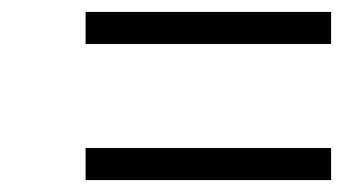

<svg xmlns="http://www.w3.org/2000/svg" viewBox="-20 -494 604 323"><path d="M124 -474H537V-420H124ZM124 -245H537V-191H124Z"/></svg>

Font: Ibarra Real Nova SemiBold
Style: Italic
Weight: 600
Italic angle: -22°
Designer: Jose Maria Ribagorda & Octavio Pardo
Foundry: Octavio Pardo
Version: Version 1.014